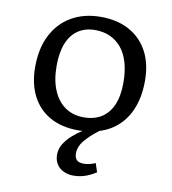

<svg xmlns="http://www.w3.org/2000/svg" viewBox="-84 -606 812 908"><g transform="rotate(10 321.5 -152.0)"><path d="M330 229Q301 229 279.5 218Q258 207 247 188Q236 169 236 145Q236 116 251 92Q266 68 289 48Q312 28 335 13Q330 14 324 14Q318 14 313 14Q235 14 178.5 -17.5Q122 -49 92 -107.5Q62 -166 62 -246Q62 -335 94.5 -399Q127 -463 187 -498Q247 -533 328 -533Q407 -533 464.5 -501.5Q522 -470 553.5 -411.5Q585 -353 585 -271Q585 -166 540.5 -96Q496 -26 413 0Q369 34 346 62.5Q323 91 323 123Q323 143 333 154Q343 165 368 165Q382 165 397.5 161Q413 157 423 152L437 194Q425 202 408 210.5Q391 219 371 224Q351 229 330 229ZM329 -51Q379 -51 414 -73Q449 -95 467.5 -138Q486 -181 486 -244Q486 -298 474 -340Q462 -382 439 -410Q416 -438 384 -452.5Q352 -467 312 -467Q265 -467 231 -444.5Q197 -422 179 -378Q161 -334 161 -269Q161 -200 182 -151Q203 -102 240.5 -76.5Q278 -51 329 -51Z"/></g></svg>

Font: Literata Variable Black
Style: Regular
Weight: 900
Designer: Latin by Veronika Burian and Jose Scaglione. Greek by Irene Vlachou. Cyrillic by Vera Evstafieva.
Foundry: TypeTogether
Version: Version 3.021